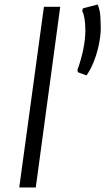

<svg xmlns="http://www.w3.org/2000/svg" viewBox="-20 -829 465 848"><path d="M362 -496 324 -510 322 -520Q339.5 -569 348.2 -612.8Q357 -656.5 357 -696Q357 -725.5 353 -748Q349 -770.5 343 -780L346 -792L411 -809Q421.5 -786.5 423.2 -756.8Q425 -727 425 -697Q423.5 -662.5 415.2 -625.2Q407 -588 393.2 -554.2Q379.5 -520.5 362 -496ZM138 -1H65L174 -799H246Z"/></svg>

Font: Merriweather Sans Variable Regular
Style: Italic
Weight: 300
Italic angle: -8°
Designer: Eben Sorkin
Foundry: Eben Sorkin
Version: Version 2.001